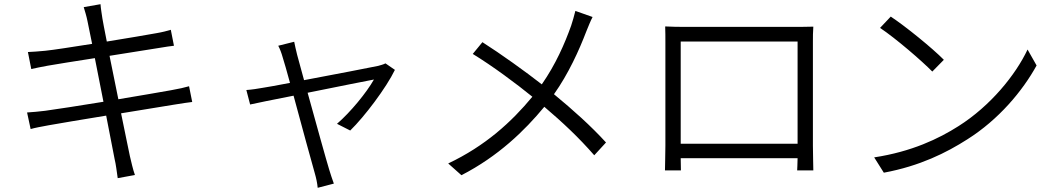

<svg xmlns="http://www.w3.org/2000/svg" viewBox="-20 -807 5040 915"><path d="M881 -396C861 -390 834 -384 795 -377C744 -368 647 -351 544 -334L502 -541L741 -579C767 -583 795 -588 809 -589L794 -665C778 -660 755 -654 726 -649C682 -641 588 -625 489 -609C478 -667 469 -709 468 -719C465 -741 460 -768 459 -787L379 -773C385 -753 392 -731 397 -706C399 -695 408 -654 419 -598C324 -583 235 -569 195 -565C163 -562 137 -560 113 -559L129 -478C150 -483 176 -488 208 -494C247 -501 336 -515 432 -530L473 -322C357 -303 246 -286 195 -279C169 -276 132 -272 109 -271L126 -192C147 -198 174 -203 212 -210C261 -219 371 -237 486 -256C506 -154 522 -71 526 -50C533 -21 536 9 541 42L623 27C613 -1 606 -34 599 -63C594 -84 578 -167 557 -267L808 -308C846 -314 876 -319 896 -321Z M1817 -505C1808 -500 1793 -496 1782 -493C1749 -486 1573 -452 1429 -425L1396 -546C1390 -571 1385 -592 1382 -608L1306 -589C1314 -574 1321 -556 1328 -531C1334 -512 1347 -468 1362 -412C1299 -400 1250 -391 1235 -389C1206 -384 1182 -380 1154 -378L1172 -309C1198 -315 1282 -332 1379 -351C1418 -207 1467 -26 1480 18C1487 42 1492 66 1494 88L1571 68C1564 50 1555 21 1549 2C1536 -40 1486 -220 1446 -365C1590 -394 1739 -424 1762 -428C1727 -366 1650 -272 1586 -217L1649 -185C1717 -251 1821 -389 1862 -474Z M2722 -755C2717 -734 2708 -703 2702 -685C2671 -598 2628 -500 2562 -405C2484 -466 2367 -550 2279 -606L2233 -550C2328 -492 2442 -407 2517 -346C2417 -225 2293 -112 2116 -28L2179 28C2354 -62 2480 -184 2574 -298C2661 -224 2738 -152 2812 -67L2868 -128C2797 -206 2710 -284 2620 -358C2689 -455 2740 -568 2774 -657C2782 -677 2795 -709 2804 -726Z M3781 -609V-122H3224V-609ZM3854 -607C3854 -630 3854 -657 3856 -680C3827 -679 3791 -679 3770 -679H3236C3213 -679 3189 -679 3150 -681C3151 -657 3151 -628 3151 -607V-113C3151 -80 3149 -10 3149 5H3225L3224 -53H3781C3780 -27 3780 -3 3779 5H3856C3856 -8 3854 -82 3854 -113Z M4225 -728 4174 -674C4249 -624 4373 -517 4423 -466L4478 -522C4424 -577 4296 -681 4225 -728ZM4146 -57 4192 16C4364 -16 4490 -79 4590 -143C4739 -237 4853 -373 4920 -495L4877 -571C4820 -450 4700 -302 4548 -206C4454 -146 4324 -84 4146 -57Z"/></svg>

Font: Noto Sans CJK JP DemiLight
Style: Regular
Weight: 350
Designer: Ryoko NISHIZUKA (kana & ideographs); Paul D. Hunt (Latin, Greek & Cyrillic); Wenlong ZHANG (bopomofo); Sandoll Communica
Foundry: Adobe Systems Incorporated
Version: Version 1.004;PS 1.004;hotconv 1.0.82;makeotf.lib2.5.63406